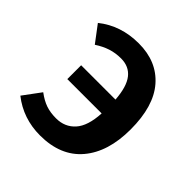

<svg xmlns="http://www.w3.org/2000/svg" viewBox="-155 -662 795 795"><g transform="rotate(45 242.5 -264.5)"><path d="M442 -268Q442 -136 378 -60.5Q314 15 194 15Q95 15 20 -44L77 -121Q105 -100 131 -91Q157 -82 191 -82Q242 -82 274 -117.5Q306 -153 310 -230H109V-311H310Q305 -382 279 -415Q253 -448 206 -448Q174 -448 146 -439Q118 -430 89 -411L34 -484Q109 -544 214 -544Q320 -544 381 -474Q442 -404 442 -268Z"/></g></svg>

Font: Fira Sans Medium
Style: Regular
Weight: 500
Designer: bBox Type GmbH & Carrois Corporate GbR & Edenspiekermann AG
Foundry: bBox Type GmbH & Carrois Corporate GbR & Edenspiekermann AG
Version: Version 4.301